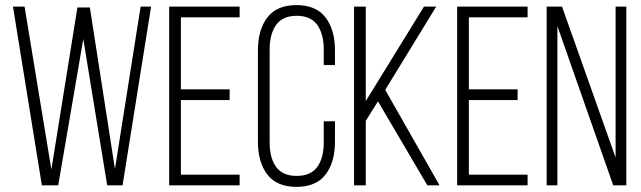

<svg xmlns="http://www.w3.org/2000/svg" viewBox="-20 -726 2512 752"><path d="M30.8 -700.2H76.2L181.2 -62L283.2 -696.8H332L430.2 -64L530.8 -700.2H571.8L460 0H399.9L306.2 -573.2L208 0H144Z M642.6 0V-700.2H918.5V-658.2H688.5V-376H879.4V-334H688.5V-42H918.5V0Z M990.2 -170.9V-528.8Q990.2 -609.4 1027.3 -657.7Q1064.5 -706.1 1141.1 -706.1Q1217.8 -706.1 1254.9 -657.7Q1292 -609.4 1292 -528.8V-471.2H1248V-532.2Q1248 -592.8 1222.7 -628.4Q1197.3 -664.1 1142.1 -664.1Q1086.9 -664.1 1061.5 -628.4Q1036.1 -592.8 1036.1 -532.2V-168Q1036.1 -107.4 1061.5 -72.3Q1086.9 -37.1 1142.1 -37.1Q1197.3 -37.1 1222.7 -72.3Q1248 -107.4 1248 -168V-251H1292V-170.9Q1292 -90.3 1254.9 -42.2Q1217.8 5.9 1141.1 5.9Q1064.5 5.9 1027.3 -42.2Q990.2 -90.3 990.2 -170.9Z M1366.7 0V-700.2H1412.6V-330.1L1640.6 -700.2H1688.5L1488.8 -374L1701.7 0H1653.8L1460.4 -329.1L1412.6 -252.9V0Z M1770.5 0V-700.2H2046.4V-658.2H1816.4V-376H2007.3V-334H1816.4V-42H2046.4V0Z M2121.1 0V-700.2H2181.2L2391.1 -108.9V-700.2H2433.1V0H2381.8L2163.1 -624V0Z"/></svg>

Font: Bebas Neue Book
Style: Regular
Weight: 400
Designer: Ryoichi Tsunekawa
Foundry: Ryoichi Tsunekawa
Version: Version 001.003